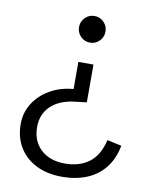

<svg xmlns="http://www.w3.org/2000/svg" viewBox="-82 -581 676 851"><g transform="rotate(10 255.5 -155.5)"><path d="M307 -306V-136L256 -130Q186 -122 147.5 -85.5Q109 -49 109 9Q109 73 149.5 110.5Q190 148 258 148Q323 148 366.5 115.5Q410 83 426 13L491 27Q479 88 447 128Q415 168 366 188Q317 208 255 208Q189 208 139.5 183.5Q90 159 62.5 114Q35 69 35 9Q35 -42 61 -83.5Q87 -125 133 -152Q179 -179 239 -184L271 -187L239 -150V-306ZM275 -519Q299 -519 316.5 -501.5Q334 -484 334 -459Q334 -434 316.5 -416.5Q299 -399 275 -399Q250 -399 232.5 -416.5Q215 -434 215 -459Q215 -484 232.5 -501.5Q250 -519 275 -519Z"/></g></svg>

Font: TikTok Sans Light
Style: Regular
Weight: 300
Version: Version 4.000